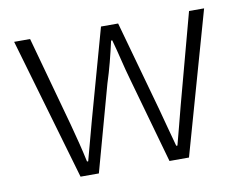

<svg xmlns="http://www.w3.org/2000/svg" viewBox="-60 -561 810 640"><g transform="rotate(-10 345.5 -240.5)"><path d="M164 0 24 -481H78L162 -176Q171 -142 179 -110.5Q187 -79 194 -46H198Q207 -79 215.5 -111Q224 -143 233 -176L318 -481H376L461 -176Q470 -142 478.5 -110.5Q487 -79 496 -46H500Q509 -79 517 -110.5Q525 -142 534 -176L616 -481H667L531 0H465L383 -291Q373 -326 365 -359.5Q357 -393 347 -429H343Q335 -393 326 -358.5Q317 -324 306 -290L226 0Z"/></g></svg>

Font: Assistant Light
Style: Regular
Weight: 300
Designer: Hebrew By Ben Nathan, Latin by Paul Hunt
Version: Version 3.000